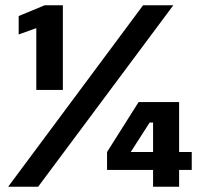

<svg xmlns="http://www.w3.org/2000/svg" viewBox="-20 -710 778 730"><path d="M118 -368V-603L51 -579V-649L150 -690H219V-368ZM11 0 524 -690H639L125 0ZM387 -64V-132L507 -322H661V-132H709V-64H661V0H562V-64ZM477 -132H562V-244H549Z"/></svg>

Font: Mozilla Text ExtraLight
Style: Regular
Weight: 200
Designer: Studio DRAMA
Foundry: Studio DRAMA
Version: Version 1.000